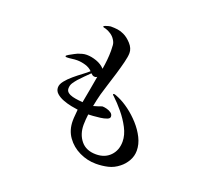

<svg xmlns="http://www.w3.org/2000/svg" viewBox="-132 -931 1265 1145"><g transform="rotate(20 500.0 -358.0)"><path d="M412 -448Q408 -446 405.5 -444.5Q403 -443 398 -443Q389 -443 383.5 -446.5Q378 -450 372 -456Q355 -440 338.5 -423Q322 -406 306 -389Q294 -375 284 -360Q274 -345 274 -325Q274 -309 286 -299.5Q298 -290 316 -285.5Q334 -281 352 -279Q370 -277 381 -276Q389 -320 397 -362.5Q405 -405 412 -448ZM784 -114Q784 -80 767 -50Q750 -20 724 0Q693 25 656.5 33.5Q620 42 581 42Q526 42 476 18Q426 -6 395 -49.5Q364 -93 364 -152Q364 -170 366 -188Q368 -206 369 -224Q353 -226 327 -231Q301 -236 274.5 -246Q248 -256 230.5 -271.5Q213 -287 213 -309Q213 -329 230.5 -351Q248 -373 273.5 -394.5Q299 -416 324 -434.5Q349 -453 363 -466Q346 -484 318.5 -492Q291 -500 266 -500Q250 -500 233.5 -497.5Q217 -495 200 -495Q198 -495 195 -496Q192 -497 192 -500Q192 -504 206.5 -512.5Q221 -521 236.5 -529Q252 -537 255 -538Q268 -543 281.5 -546.5Q295 -550 309 -550Q339 -550 371.5 -538.5Q404 -527 425 -504Q430 -533 433 -563Q436 -593 436 -622Q436 -641 434.5 -658Q433 -675 422 -691Q412 -707 395 -718.5Q378 -730 361 -735Q358 -736 350.5 -737.5Q343 -739 343 -742Q343 -746 352 -749.5Q361 -753 371.5 -755.5Q382 -758 385 -758Q408 -758 428 -755.5Q448 -753 469 -743Q495 -731 519.5 -704Q544 -677 544 -647Q544 -625 534.5 -587Q525 -549 512 -505.5Q499 -462 486 -422Q473 -382 466 -356Q456 -318 448 -276Q462 -280 475 -284Q488 -288 501 -293Q513 -293 529 -289Q545 -285 557.5 -276Q570 -267 570 -252Q570 -241 553 -234.5Q536 -228 512.5 -225Q489 -222 467.5 -220.5Q446 -219 438 -219Q436 -203 434.5 -186Q433 -169 433 -152Q433 -92 466 -51.5Q499 -11 562 -11Q618 -11 652 -46Q686 -81 686 -136Q686 -178 663 -222Q640 -266 607.5 -305Q575 -344 546 -371Q545 -373 543 -374Q541 -375 540 -376Q536 -380 536 -383Q536 -386 542 -386Q547 -386 556.5 -382Q566 -378 571 -376Q606 -361 643 -333.5Q680 -306 712 -270.5Q744 -235 764 -195Q784 -155 784 -114Z"/></g></svg>

Font: Kaisei HarunoUmi
Style: Regular
Weight: 400
Designer: Font-Kai, 金井和夫
Foundry: KAZUO KANAI
Version: Version 5.003